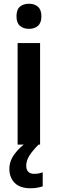

<svg xmlns="http://www.w3.org/2000/svg" viewBox="-20 -772 308 1025"><path d="M135 -752Q164 -752 182.5 -736Q201 -720 201 -685Q201 -650 182.5 -634Q164 -618 135 -618Q105 -618 86.5 -634Q68 -650 68 -685Q68 -721 86.5 -736.5Q105 -752 135 -752ZM194 -542V0H74V-542ZM120 113Q120 134 131 145Q142 156 162 156Q177 156 188.5 153.5Q200 151 208 148V223Q195 227 179 230Q163 233 142 233Q87 233 58.5 204.5Q30 176 30 129Q30 87 59 48.5Q88 10 127 -14L186 0Q153 33 136.5 59.5Q120 86 120 113Z"/></svg>

Font: Noto Sans Sinhala UI SemiCondensed SemiBold
Style: Regular
Weight: 600
Width: 4
Designer: Jelle Bosma - Monotype Design Team
Foundry: Monotype Imaging Inc.
Version: Version 2.006; ttfautohint (v1.8.4.7-5d5b)